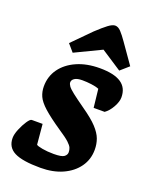

<svg xmlns="http://www.w3.org/2000/svg" viewBox="-139 -798 697 886"><g transform="rotate(20 210.0 -355.5)"><path d="M170 12Q82 12 42.5 -8Q3 -28 3 -74Q3 -92 13.5 -117.5Q24 -143 37 -162.5Q50 -182 58 -182H111L120 -83Q125 -78 150 -73.5Q175 -69 206 -69Q245 -69 257 -78Q269 -87 269 -100Q269 -111 265 -121Q261 -131 246 -145Q231 -159 196 -182Q137 -222 107 -249Q77 -276 67 -298.5Q57 -321 57 -347Q57 -396 84 -433.5Q111 -471 159.5 -492.5Q208 -514 272 -514Q342 -514 376.5 -491Q411 -468 411 -421Q411 -400 396 -373Q381 -346 361 -332H307L297 -422Q283 -428 260 -431Q237 -434 215 -434Q190 -434 177.5 -426Q165 -418 165 -406Q165 -398 172 -388Q179 -378 200 -361.5Q221 -345 262 -316Q311 -282 335.5 -255.5Q360 -229 369 -204.5Q378 -180 378 -152Q378 -104 351.5 -67Q325 -30 278.5 -9Q232 12 170 12ZM359 -534 258 -600 129 -538 98 -574 186 -663Q218 -693 238 -708Q258 -723 271 -723Q286 -723 300 -708Q314 -693 332 -667L400 -570Z"/></g></svg>

Font: Faustina Light ExtraBold
Style: Italic
Weight: 800
Italic angle: -8°
Version: Version 1.200